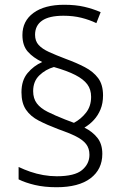

<svg xmlns="http://www.w3.org/2000/svg" viewBox="-20 -782 524 805"><path d="M70 -395Q70 -445 95.5 -475.5Q121 -506 157 -522Q119 -540 96.5 -565.5Q74 -591 74 -635Q74 -694 120.5 -728Q167 -762 249 -762Q297 -762 333.5 -753.5Q370 -745 402 -731L384 -685Q355 -699 321 -707.5Q287 -716 246 -716Q186 -716 156.5 -695.5Q127 -675 127 -636Q127 -610 142 -593.5Q157 -577 185.5 -564Q214 -551 256 -535Q300 -519 335.5 -500.5Q371 -482 391.5 -454.5Q412 -427 412 -382Q412 -349 401.5 -323.5Q391 -298 373.5 -279Q356 -260 334 -247Q368 -230 388.5 -204Q409 -178 409 -137Q409 -72 359.5 -34.5Q310 3 217 3Q166 3 126 -6.5Q86 -16 58 -30V-82Q81 -71 107 -62Q133 -53 161.5 -48Q190 -43 218 -43Q293 -43 324 -69Q355 -95 355 -133Q355 -160 341 -178Q327 -196 298 -210.5Q269 -225 223 -241Q178 -258 143 -276Q108 -294 89 -322Q70 -350 70 -395ZM119 -400Q119 -369 134.5 -348.5Q150 -328 180 -313Q210 -298 253 -281L290 -267Q320 -283 341 -310Q362 -337 362 -376Q362 -407 346 -428.5Q330 -450 296 -467.5Q262 -485 206 -501Q171 -491 145 -466Q119 -441 119 -400Z"/></svg>

Font: Noto Sans Display Light
Style: Regular
Weight: 300
Designer: Monotype Design Team
Foundry: Monotype Imaging Inc.
Version: Version 2.003